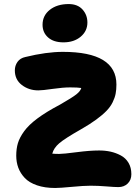

<svg xmlns="http://www.w3.org/2000/svg" viewBox="-20 -936 691 947"><path d="M293 -727.1Q244.6 -727.1 217.3 -751.2Q189.9 -775.4 189.9 -814Q189.9 -859.4 225.8 -887.7Q261.7 -916 318.8 -916Q362.8 -916 387 -889.2Q411.1 -862.3 411.1 -825.2Q411.1 -782.7 377.9 -754.9Q344.7 -727.1 293 -727.1ZM252 -8.8Q200.7 -8.8 162.4 -22Q124 -35.2 102.3 -58.1Q80.6 -81.1 70.3 -108.6Q60.1 -136.2 60.1 -168Q60.1 -202.6 68.4 -230.2Q76.7 -257.8 99.4 -289.1Q122.1 -320.3 165.5 -352.5Q209 -384.8 275.9 -419.9Q336.4 -454.6 356.7 -470.7Q377 -486.8 380.9 -502Q364.3 -504.9 326.2 -504.9Q291 -504.9 240 -497.6Q189 -490.2 168.9 -490.2Q122.6 -490.2 87.9 -516.6Q53.2 -543 53.2 -588.9Q53.2 -612.3 66.4 -630.9Q79.6 -649.4 105 -654.8Q209 -680.2 290 -680.2Q554.2 -680.2 554.2 -519Q554.2 -493.7 550.3 -473.6Q546.4 -453.6 535.6 -431.6Q524.9 -409.7 505.4 -389.4Q485.8 -369.1 454.6 -346.2Q423.3 -323.2 378.9 -297.9Q298.8 -252.4 272 -229.2Q245.1 -206.1 237.8 -178.2Q252.4 -176.8 272 -176.8Q292.5 -176.8 357.7 -185.3Q422.9 -193.8 469.2 -193.8Q499 -193.8 525.4 -188Q551.8 -182.1 575.7 -169.4Q599.6 -156.7 613.8 -133.1Q627.9 -109.4 627.9 -77.1Q627.9 -48.3 609.9 -30.8Q591.8 -13.2 564 -13.2Q545.4 -13.2 504.4 -16.6Q463.4 -20 426.8 -20Q393.1 -20 334.5 -14.4Q275.9 -8.8 252 -8.8Z"/></svg>

Font: Shantell Sans Irregular
Style: Regular
Weight: 800
Designer: Stephen Nixon, Anya Danilova, Shantell Martin
Foundry: Arrow Type
Version: Version 1.006;[9816181b4]